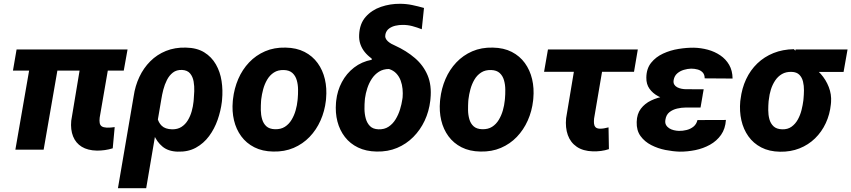

<svg xmlns="http://www.w3.org/2000/svg" viewBox="-20 -789 4487 1012"><path d="M652.3 -528.3 632.3 -417H48.3L67.4 -528.3ZM301.8 -528.3 210 0H61L152.8 -528.3ZM418 -528.3H567.4L505.4 -168.9Q503.4 -151.9 505.6 -140.4Q507.8 -128.9 516.4 -123Q524.9 -117.2 543 -116.2Q553.2 -115.7 563.7 -116.7Q574.2 -117.7 584.5 -119.1L574.2 -7.3Q553.7 -1 533 2Q512.2 4.9 491.2 4.9Q442.4 3.9 410.9 -15.4Q379.4 -34.7 365.2 -70.1Q351.1 -105.5 355.5 -152.8Z M601.6 203.1 684.6 -282.2Q692.4 -336.4 714.6 -383.5Q736.8 -430.7 772.2 -466.1Q807.6 -501.5 854.7 -520.5Q901.9 -539.6 959.5 -538.1Q1017.6 -537.1 1056.4 -513.2Q1095.2 -489.3 1117.9 -449.7Q1140.6 -410.2 1147.9 -361.8Q1155.3 -313.5 1150.4 -262.7L1149.4 -252.4Q1143.6 -204.6 1127 -157.2Q1110.4 -109.9 1082 -71.5Q1053.7 -33.2 1012.5 -10.5Q971.2 12.2 916 10.3Q866.7 8.8 836.4 -16.4Q806.2 -41.5 790.3 -80.6Q774.4 -119.6 768.1 -163.6Q761.7 -207.5 759.8 -246.6Q767.6 -242.7 775.1 -239.5Q782.7 -236.3 790.3 -233.4Q797.9 -230.5 806.2 -228Q803.7 -197.3 809.1 -170.4Q814.5 -143.6 832.5 -126Q850.6 -108.4 886.7 -107.4Q916 -106.9 936.5 -120.1Q957 -133.3 970.2 -155.3Q983.4 -177.2 990.5 -202.9Q997.6 -228.5 1000 -252.4L1001 -262.7Q1002.9 -281.7 1003.9 -308.1Q1004.9 -334.5 1000.5 -359.6Q996.1 -384.8 981.9 -401.9Q967.8 -418.9 939.5 -420.4Q910.6 -421.4 891.4 -406.5Q872.1 -391.6 859.9 -367.4Q847.7 -343.3 840.8 -316.4Q834 -289.6 830.6 -267.6L750.5 203.1Z M1207 -255.9 1208 -266.1Q1214.4 -322.8 1235.8 -372.6Q1257.3 -422.4 1293 -460Q1328.6 -497.6 1377 -518.6Q1425.3 -539.6 1485.4 -538.1Q1543 -537.1 1585.2 -515.4Q1627.4 -493.7 1654.3 -456.5Q1681.2 -419.4 1692.4 -371.6Q1703.6 -323.7 1698.7 -270L1697.8 -259.3Q1691.4 -203.1 1669.4 -153.8Q1647.5 -104.5 1611.8 -67.4Q1576.2 -30.3 1527.8 -9.5Q1479.5 11.2 1419.9 9.8Q1362.8 8.8 1320.6 -12.7Q1278.3 -34.2 1251.5 -70.8Q1224.6 -107.4 1213.4 -154.8Q1202.1 -202.1 1207 -255.9ZM1356.9 -266.1 1356 -255.9Q1354.5 -233.9 1354.7 -208.7Q1355 -183.6 1361.6 -160.6Q1368.2 -137.7 1384 -123.3Q1399.9 -108.9 1428.7 -107.9Q1460 -106.9 1481.4 -120.6Q1502.9 -134.3 1516.8 -157.5Q1530.8 -180.7 1538.3 -207.5Q1545.9 -234.4 1548.3 -259.8L1549.3 -270Q1551.3 -291.5 1551 -317.1Q1550.8 -342.8 1544.2 -366Q1537.6 -389.2 1521.5 -404.1Q1505.4 -418.9 1476.6 -419.9Q1445.3 -420.9 1423.6 -406.7Q1401.9 -392.6 1388.2 -369.1Q1374.5 -345.7 1367.2 -318.6Q1359.9 -291.5 1356.9 -266.1Z M1873 -605.5Q1875.5 -664.1 1907.5 -700.2Q1939.5 -736.3 1988 -752.9Q2036.6 -769.5 2088.4 -769Q2121.1 -769 2152.3 -762.5Q2183.6 -755.9 2214.8 -747.1L2203.1 -634.8Q2178.7 -644.5 2153.1 -651.4Q2127.4 -658.2 2100.6 -657.7Q2083.5 -657.7 2064.7 -653.6Q2045.9 -649.4 2031.2 -638.9Q2016.6 -628.4 2011.7 -609.4Q2008.8 -597.2 2012.5 -587.9Q2016.1 -578.6 2024.4 -571.3Q2032.7 -564 2042.5 -558.3Q2052.2 -552.7 2061 -549.3Q2122.1 -521.5 2167 -482.9Q2211.9 -444.3 2233.9 -391.8Q2255.9 -339.4 2249 -268.6L2248 -258.3Q2241.2 -201.7 2218.3 -152.8Q2195.3 -104 2158.4 -66.9Q2121.6 -29.8 2072.8 -9.3Q2023.9 11.2 1964.8 9.8Q1909.2 8.8 1867.2 -11.5Q1825.2 -31.7 1797.9 -67.1Q1770.5 -102.5 1758.5 -148.7Q1746.6 -194.8 1751 -247.6L1752 -257.8Q1757.8 -311 1782 -356.4Q1806.2 -401.9 1846.2 -432.9Q1886.2 -463.9 1939.9 -474.1L1938.5 -481Q1917.5 -496.1 1902.3 -514.9Q1887.2 -533.7 1879.4 -556.4Q1871.6 -579.1 1873 -605.5ZM1903.8 -271 1902.8 -260.7Q1900.9 -239.7 1901.1 -213.9Q1901.4 -188 1908 -164.1Q1914.6 -140.1 1930.2 -124.3Q1945.8 -108.4 1975.1 -107.4Q2005.9 -106.4 2028.1 -121.1Q2050.3 -135.7 2065.2 -160.2Q2080.1 -184.6 2088.6 -212.6Q2097.2 -240.7 2100.6 -265.6L2102.1 -275.4Q2104 -296.9 2101.8 -320.1Q2099.6 -343.3 2091.8 -364.5Q2084 -385.7 2068.8 -401.9Q2053.7 -418 2030.3 -425.3Q2000 -425.3 1977.5 -411.1Q1955.1 -397 1939.9 -374Q1924.8 -351.1 1916 -324Q1907.2 -296.9 1903.8 -271Z M2299.3 -255.9 2300.3 -266.1Q2306.6 -322.8 2328.1 -372.6Q2349.6 -422.4 2385.3 -460Q2420.9 -497.6 2469.2 -518.6Q2517.6 -539.6 2577.6 -538.1Q2635.3 -537.1 2677.5 -515.4Q2719.7 -493.7 2746.6 -456.5Q2773.4 -419.4 2784.7 -371.6Q2795.9 -323.7 2791 -270L2790 -259.3Q2783.7 -203.1 2761.7 -153.8Q2739.7 -104.5 2704.1 -67.4Q2668.5 -30.3 2620.1 -9.5Q2571.8 11.2 2512.2 9.8Q2455.1 8.8 2412.8 -12.7Q2370.6 -34.2 2343.8 -70.8Q2316.9 -107.4 2305.7 -154.8Q2294.4 -202.1 2299.3 -255.9ZM2449.2 -266.1 2448.2 -255.9Q2446.8 -233.9 2447 -208.7Q2447.3 -183.6 2453.9 -160.6Q2460.4 -137.7 2476.3 -123.3Q2492.2 -108.9 2521 -107.9Q2552.2 -106.9 2573.7 -120.6Q2595.2 -134.3 2609.1 -157.5Q2623 -180.7 2630.6 -207.5Q2638.2 -234.4 2640.6 -259.8L2641.6 -270Q2643.6 -291.5 2643.3 -317.1Q2643.1 -342.8 2636.5 -366Q2629.9 -389.2 2613.8 -404.1Q2597.7 -418.9 2568.8 -419.9Q2537.6 -420.9 2515.9 -406.7Q2494.1 -392.6 2480.5 -369.1Q2466.8 -345.7 2459.5 -318.6Q2452.1 -291.5 2449.2 -266.1Z M3341.8 -528.3 3321.8 -410.6H2847.7L2868.2 -528.3ZM3024.4 -528.3H3173.3L3111.3 -164.1Q3109.9 -150.4 3110.8 -138.7Q3111.8 -127 3118.2 -119.4Q3124.5 -111.8 3140.1 -110.8Q3152.3 -110.4 3164.1 -112.5Q3175.8 -114.7 3187.5 -117.7L3189.5 -2.9Q3168.9 3.9 3147.9 6.6Q3127 9.3 3105 8.8Q3053.2 7.3 3020 -15.4Q2986.8 -38.1 2972.9 -77.1Q2959 -116.2 2963.9 -166Z M3555.2 -287.6 3683.6 -287.1 3672.4 -222.2H3594.2Q3572.3 -222.2 3549.1 -216.8Q3525.9 -211.4 3508.5 -197.8Q3491.2 -184.1 3487.3 -158.2Q3484.4 -142.1 3490.2 -131.1Q3496.1 -120.1 3507.1 -113Q3518.1 -106 3531.5 -102.8Q3544.9 -99.6 3558.1 -99.1Q3578.1 -98.6 3598.9 -103.8Q3619.6 -108.9 3635.3 -121.6Q3650.9 -134.3 3656.2 -156.2L3806.2 -156.7Q3803.2 -110.4 3780.5 -78.1Q3757.8 -45.9 3722.2 -26.1Q3686.5 -6.3 3644.8 2.2Q3603 10.7 3562.5 10.3Q3527.3 9.3 3487.5 1.5Q3447.8 -6.3 3412.8 -24.2Q3377.9 -42 3356.2 -71.8Q3334.5 -101.6 3335.9 -146Q3336.9 -188.5 3357.9 -216.1Q3378.9 -243.7 3411.9 -259.3Q3444.8 -274.9 3482.7 -281.2Q3520.5 -287.6 3555.2 -287.6ZM3677.2 -252 3566.4 -252.4Q3538.6 -253.4 3507.1 -260.5Q3475.6 -267.6 3448 -282.5Q3420.4 -297.4 3403.3 -321.3Q3386.2 -345.2 3386.7 -379.9Q3387.2 -427.2 3411.9 -458Q3436.5 -488.8 3475.1 -506.6Q3513.7 -524.4 3556.9 -531.2Q3600.1 -538.1 3637.7 -537.6Q3675.3 -536.6 3711.2 -526.9Q3747.1 -517.1 3776.4 -497.3Q3805.7 -477.5 3823.2 -447.3Q3840.8 -417 3841.3 -375L3694.3 -376Q3694.3 -395.5 3684.1 -406.7Q3673.8 -418 3657.5 -422.6Q3641.1 -427.2 3623 -427.2Q3604.5 -426.8 3584.5 -420.9Q3564.5 -415 3549.6 -402.1Q3534.7 -389.2 3530.8 -367.7Q3528.3 -353 3533.7 -343.8Q3539.1 -334.5 3549.3 -329.1Q3559.6 -323.7 3571.8 -321.3Q3584 -318.8 3595.2 -318.8L3689 -318.4Z M3881.8 -255.4 3883.3 -265.6Q3890.1 -323.2 3912.6 -371.3Q3935.1 -419.4 3971.7 -454.6Q4008.3 -489.7 4056.9 -509.3Q4105.5 -528.8 4164.6 -529.8Q4179.2 -515.6 4188.7 -500.2Q4198.2 -484.9 4209.7 -470.9Q4221.2 -457 4241.2 -447.8Q4278.3 -430.7 4305.9 -399.7Q4333.5 -368.7 4348.4 -330.1Q4363.3 -291.5 4360.4 -251L4359.4 -239.7Q4354 -186 4332.5 -139.9Q4311 -93.8 4275.9 -59.6Q4240.7 -25.4 4193.8 -6.8Q4147 11.7 4091.3 10.7Q4034.2 9.8 3992.4 -12Q3950.7 -33.7 3924.6 -70.6Q3898.4 -107.4 3887.7 -154.8Q3877 -202.1 3881.8 -255.4ZM4032.7 -265.6 4031.2 -255.4Q4029.3 -233.4 4029.3 -208.3Q4029.3 -183.1 4035.4 -160.6Q4041.5 -138.2 4057.1 -123.3Q4072.8 -108.4 4102.1 -107.4Q4131.8 -106.4 4152.1 -121.1Q4172.4 -135.7 4185.3 -159.2Q4198.2 -182.6 4204.8 -209.2Q4211.4 -235.8 4214.4 -259.8L4215.3 -270Q4217.3 -289.6 4217.5 -313.2Q4217.8 -336.9 4212.6 -358.6Q4207.5 -380.4 4193.4 -394.8Q4179.2 -409.2 4152.8 -410.2Q4123 -411.1 4101.6 -398.7Q4080.1 -386.2 4065.7 -364.5Q4051.3 -342.8 4043.2 -316.9Q4035.2 -291 4032.7 -265.6ZM4447.3 -528.3 4426.3 -409.7H4152.3L4173.3 -528.3Z"/></svg>

Font: Roboto ExtraBold
Style: Italic
Weight: 800
Designer: Christian Robertson
Foundry: Google
Version: Version 3.009; 2024